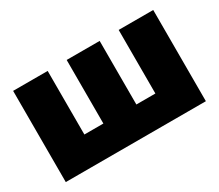

<svg xmlns="http://www.w3.org/2000/svg" viewBox="-98 -728 1071 940"><g transform="rotate(-30 438.0 -258.0)"><path d="M42 -515.6H237.3V-156.2H344.7V-515.6H531.2V-156.2H638.7V-515.6H834V0H42Z"/></g></svg>

Font: Inter Display Black
Style: Regular
Weight: 900
Designer: Rasmus Andersson
Foundry: rsms
Version: Version 4.000;git-a52131595